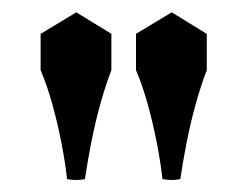

<svg xmlns="http://www.w3.org/2000/svg" viewBox="-20 -767 402 312"><path d="M46 -712 104 -747 161 -712V-653Q151 -627 142.5 -596Q134 -565 128 -534Q122 -503 118 -476Q104 -473 89 -476Q86 -503 80 -534Q74 -565 65.5 -596Q57 -627 46 -653ZM201 -712 259 -747 316 -712V-653Q306 -627 297.5 -596Q289 -565 283 -534Q277 -503 273 -476Q259 -473 244 -476Q241 -503 235 -534Q229 -565 220.5 -596Q212 -627 201 -653Z"/></svg>

Font: Poltawski Nowy Medium
Style: Regular
Weight: 500
Version: Version 1.001;gftools[0.9.25]